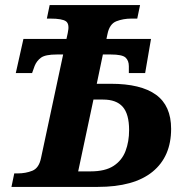

<svg xmlns="http://www.w3.org/2000/svg" viewBox="-20 -734 752 754"><path d="M25 0 36 -53H49Q81 -53 107 -63.5Q133 -74 141 -113L228 -520H203Q158 -520 141 -507.5Q124 -495 116 -475L106 -447H42L72 -581H241L246 -604Q254 -639 239.5 -650Q225 -661 177 -661H164L175 -714H530L519 -661H496Q464 -661 437 -650.5Q410 -640 402 -600L398 -581H573L550 -447H486V-474Q486 -496 473 -508Q460 -520 415 -520H384L360 -405H415Q533 -405 592.5 -362Q652 -319 652 -228Q652 -119 579 -59.5Q506 0 364 0ZM336 -61Q393 -61 426 -82.5Q459 -104 473 -141Q487 -178 487 -223Q487 -286 462 -314.5Q437 -343 385 -343H347L287 -61Z"/></svg>

Font: Noto Serif
Style: Bold Italic
Weight: 700
Italic angle: -12°
Designer: Monotype Design Team
Foundry: Monotype Imaging Inc.
Version: Version 2.013